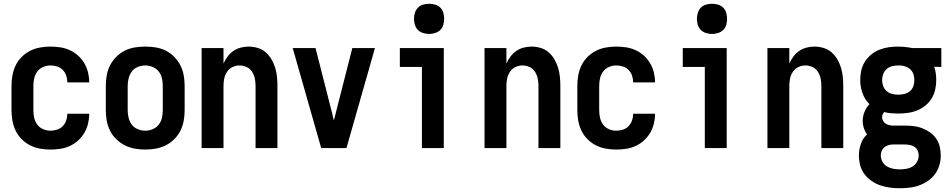

<svg xmlns="http://www.w3.org/2000/svg" viewBox="-20 -785 5040 1018"><path d="M247 8Q274 8 300 4Q326 0 350 -11Q374 -22 393.5 -39.5Q413 -57 426.5 -79.5Q440 -102 446.5 -128Q453 -154 453 -180Q453 -181 453 -181.5Q453 -182 453 -182H337Q337 -182 337 -181.5Q337 -181 337 -181Q337 -163 331 -146Q325 -129 312.5 -116Q300 -103 282.5 -97.5Q265 -92 247 -92Q228 -92 209 -100Q190 -108 178 -124Q166 -140 161.5 -160Q157 -180 157 -200V-330Q157 -350 161.5 -370Q166 -390 178 -406Q190 -422 209 -430Q228 -438 247 -438Q265 -438 282.5 -432.5Q300 -427 312.5 -414.5Q325 -402 331 -384.5Q337 -367 337 -349Q337 -349 337 -348.5Q337 -348 337 -348H453Q453 -349 453 -349.5Q453 -350 453 -350Q453 -376 446.5 -402Q440 -428 426.5 -450.5Q413 -473 393.5 -490.5Q374 -508 350 -519Q326 -530 300 -534Q274 -538 247 -538Q220 -538 192 -533Q164 -528 139.5 -515.5Q115 -503 95 -483Q75 -463 63 -438Q51 -413 46 -385.5Q41 -358 41 -330V-200Q41 -172 46 -144.5Q51 -117 63 -92Q75 -67 95 -47Q115 -27 139.5 -14.5Q164 -2 192 3Q220 8 247 8Z M750 8Q778 8 806 3Q834 -2 859 -14.5Q884 -27 904 -47Q924 -67 936.5 -92Q949 -117 954 -144.5Q959 -172 959 -200V-330Q959 -358 954 -386Q949 -414 936.5 -438.5Q924 -463 904 -483.5Q884 -504 859 -516.5Q834 -529 806 -533.5Q778 -538 750 -538Q722 -538 694.5 -533.5Q667 -529 642 -516.5Q617 -504 596.5 -483.5Q576 -463 563.5 -438.5Q551 -414 546 -386Q541 -358 541 -330V-200Q541 -172 546 -144.5Q551 -117 563.5 -92Q576 -67 596.5 -47Q617 -27 642 -14.5Q667 -2 694.5 3Q722 8 750 8ZM750 -92Q730 -92 710.5 -100Q691 -108 679 -124Q667 -140 662 -160Q657 -180 657 -200V-330Q657 -350 662 -370Q667 -390 679 -406Q691 -422 710.5 -430Q730 -438 750 -438Q770 -438 789.5 -430Q809 -422 821.5 -406Q834 -390 838.5 -370Q843 -350 843 -330V-200Q843 -180 838.5 -160Q834 -140 821.5 -124Q809 -108 789.5 -100Q770 -92 750 -92Z M1049 0H1165V-330Q1165 -350 1169 -369Q1173 -388 1184 -404.5Q1195 -421 1213 -429.5Q1231 -438 1250 -438Q1270 -438 1288 -429.5Q1306 -421 1316.5 -404.5Q1327 -388 1331 -369Q1335 -350 1335 -330V0H1451V-330Q1451 -354 1448.5 -378.5Q1446 -403 1439 -426Q1432 -449 1419.5 -470.5Q1407 -492 1388.5 -508Q1370 -524 1346 -531Q1322 -538 1298 -538Q1277 -538 1256 -532.5Q1235 -527 1217.5 -515Q1200 -503 1187 -485.5Q1174 -468 1165 -448V-530H1049Z M1683 0H1817L1968 -530H1848L1758 -177Q1756 -169 1754 -161.5Q1752 -154 1750 -147Q1748 -154 1746 -161.5Q1744 -169 1743 -177L1653 -530H1532Z M2217 0H2333V-530H2100V-430H2217ZM2255 -605Q2271 -605 2287 -610Q2303 -615 2314.5 -626Q2326 -637 2330.5 -653Q2335 -669 2335 -685Q2335 -701 2330.5 -717Q2326 -733 2314.5 -744.5Q2303 -756 2287 -760.5Q2271 -765 2255 -765Q2239 -765 2223 -760.5Q2207 -756 2196 -744.5Q2185 -733 2180 -717Q2175 -701 2175 -685Q2175 -669 2180 -653Q2185 -637 2196 -626Q2207 -615 2223 -610Q2239 -605 2255 -605Z M2549 0H2665V-330Q2665 -350 2669 -369Q2673 -388 2684 -404.5Q2695 -421 2713 -429.5Q2731 -438 2750 -438Q2770 -438 2788 -429.5Q2806 -421 2816.5 -404.5Q2827 -388 2831 -369Q2835 -350 2835 -330V0H2951V-330Q2951 -354 2948.5 -378.5Q2946 -403 2939 -426Q2932 -449 2919.5 -470.5Q2907 -492 2888.5 -508Q2870 -524 2846 -531Q2822 -538 2798 -538Q2777 -538 2756 -532.5Q2735 -527 2717.5 -515Q2700 -503 2687 -485.5Q2674 -468 2665 -448V-530H2549Z M3247 8Q3274 8 3300 4Q3326 0 3350 -11Q3374 -22 3393.5 -39.5Q3413 -57 3426.5 -79.5Q3440 -102 3446.5 -128Q3453 -154 3453 -180Q3453 -181 3453 -181.5Q3453 -182 3453 -182H3337Q3337 -182 3337 -181.5Q3337 -181 3337 -181Q3337 -163 3331 -146Q3325 -129 3312.5 -116Q3300 -103 3282.5 -97.5Q3265 -92 3247 -92Q3228 -92 3209 -100Q3190 -108 3178 -124Q3166 -140 3161.5 -160Q3157 -180 3157 -200V-330Q3157 -350 3161.5 -370Q3166 -390 3178 -406Q3190 -422 3209 -430Q3228 -438 3247 -438Q3265 -438 3282.5 -432.5Q3300 -427 3312.5 -414.5Q3325 -402 3331 -384.5Q3337 -367 3337 -349Q3337 -349 3337 -348.5Q3337 -348 3337 -348H3453Q3453 -349 3453 -349.5Q3453 -350 3453 -350Q3453 -376 3446.5 -402Q3440 -428 3426.5 -450.5Q3413 -473 3393.5 -490.5Q3374 -508 3350 -519Q3326 -530 3300 -534Q3274 -538 3247 -538Q3220 -538 3192 -533Q3164 -528 3139.5 -515.5Q3115 -503 3095 -483Q3075 -463 3063 -438Q3051 -413 3046 -385.5Q3041 -358 3041 -330V-200Q3041 -172 3046 -144.5Q3051 -117 3063 -92Q3075 -67 3095 -47Q3115 -27 3139.5 -14.5Q3164 -2 3192 3Q3220 8 3247 8Z M3717 0H3833V-530H3600V-430H3717ZM3755 -605Q3771 -605 3787 -610Q3803 -615 3814.5 -626Q3826 -637 3830.5 -653Q3835 -669 3835 -685Q3835 -701 3830.5 -717Q3826 -733 3814.5 -744.5Q3803 -756 3787 -760.5Q3771 -765 3755 -765Q3739 -765 3723 -760.5Q3707 -756 3696 -744.5Q3685 -733 3680 -717Q3675 -701 3675 -685Q3675 -669 3680 -653Q3685 -637 3696 -626Q3707 -615 3723 -610Q3739 -605 3755 -605Z M4049 0H4165V-330Q4165 -350 4169 -369Q4173 -388 4184 -404.5Q4195 -421 4213 -429.5Q4231 -438 4250 -438Q4270 -438 4288 -429.5Q4306 -421 4316.5 -404.5Q4327 -388 4331 -369Q4335 -350 4335 -330V0H4451V-330Q4451 -354 4448.5 -378.5Q4446 -403 4439 -426Q4432 -449 4419.5 -470.5Q4407 -492 4388.5 -508Q4370 -524 4346 -531Q4322 -538 4298 -538Q4277 -538 4256 -532.5Q4235 -527 4217.5 -515Q4200 -503 4187 -485.5Q4174 -468 4165 -448V-530H4049Z M4750 213Q4776 213 4802.5 210Q4829 207 4853.5 198Q4878 189 4900 174Q4922 159 4937.5 138Q4953 117 4960.5 91.5Q4968 66 4968 40Q4968 16 4962.5 -7.5Q4957 -31 4943.5 -50.5Q4930 -70 4910.5 -83.5Q4891 -97 4869 -105.5Q4847 -114 4823.5 -116.5Q4800 -119 4776 -119H4724Q4721 -119 4718.5 -119Q4716 -119 4713 -119Q4712 -119 4711.5 -119Q4711 -119 4710 -119Q4701 -120 4691.5 -122.5Q4682 -125 4674.5 -130.5Q4667 -136 4662 -145Q4657 -154 4657 -163Q4657 -171 4660 -178Q4663 -185 4668 -191Q4686 -186 4705 -184.5Q4724 -183 4743 -183Q4768 -183 4793.5 -186.5Q4819 -190 4842.5 -199.5Q4866 -209 4886 -225Q4906 -241 4919.5 -263Q4933 -285 4938.5 -310Q4944 -335 4944 -360Q4944 -379 4941.5 -397Q4939 -415 4933 -431L4971 -430V-530H4815L4808 -532Q4792 -535 4775.5 -536.5Q4759 -538 4743 -538Q4717 -538 4692 -534.5Q4667 -531 4643 -521.5Q4619 -512 4599 -495.5Q4579 -479 4565.5 -457.5Q4552 -436 4546.5 -411Q4541 -386 4541 -360Q4541 -325 4553 -291Q4565 -257 4590 -233Q4573 -215 4563.5 -191.5Q4554 -168 4554 -143Q4554 -124 4560 -106Q4566 -88 4577 -72Q4555 -52 4544.5 -22.5Q4534 7 4534 38Q4534 64 4540.5 90Q4547 116 4562.5 137Q4578 158 4600 173.5Q4622 189 4646.5 197.5Q4671 206 4697.5 209.5Q4724 213 4750 213ZM4750 113Q4733 113 4715 109.5Q4697 106 4682 97Q4667 88 4658.5 72Q4650 56 4650 38Q4650 26 4655 14.5Q4660 3 4669.5 -4.5Q4679 -12 4691 -15.5Q4703 -19 4716 -19Q4718 -19 4720 -19Q4722 -19 4724 -19H4776Q4790 -19 4803.5 -16.5Q4817 -14 4828.5 -6.5Q4840 1 4845.5 13.5Q4851 26 4851 40Q4851 57 4842 73Q4833 89 4818 98Q4803 107 4785.5 110Q4768 113 4750 113ZM4743 -283Q4726 -283 4710 -287Q4694 -291 4681.5 -301.5Q4669 -312 4663 -328Q4657 -344 4657 -360Q4657 -377 4663 -392.5Q4669 -408 4681.5 -419Q4694 -430 4710 -434Q4726 -438 4743 -438H4754Q4769 -437 4783.5 -431.5Q4798 -426 4808.5 -415.5Q4819 -405 4823.5 -390Q4828 -375 4828 -360Q4828 -344 4822.5 -328Q4817 -312 4804.5 -301.5Q4792 -291 4775.5 -287Q4759 -283 4743 -283Z"/></svg>

Font: Iosevka SS09
Style: Bold
Weight: 700
Monospace: yes
Designer: Belleve Invis
Foundry: Belleve Invis
Version: Version 5.2.1; ttfautohint (v1.8.3)